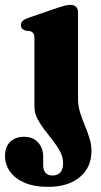

<svg xmlns="http://www.w3.org/2000/svg" viewBox="-52 -509 405 767"><path d="M259.7 -115.1Q259.7 -86.5 267.8 -60.2Q276 -34 286.5 -8.7Q297.1 16.6 305.2 42.2Q313.4 67.8 313.4 94.7Q313.4 159.7 266.8 198.6Q220.2 237.4 140.4 237.4Q83.4 237.4 45.1 220.5Q6.8 203.5 -12.5 175.7Q-31.9 147.8 -31.9 115.2Q-31.9 76.8 -10.9 57.1Q10.1 37.4 44.1 37.4Q79.1 37.4 99.8 59.6Q120.5 81.7 120.5 117.8V150.3Q120.5 171.3 130.1 181.7Q139.7 192.1 157.4 192.1Q178.1 192 189.1 179.7Q200.1 167.3 200.1 142.8Q200.1 119.4 188.4 97.2Q176.8 75 159.9 53.3Q143 31.5 125.9 9.5Q108.8 -12.6 97.2 -35.4Q85.5 -58.3 85.5 -82.4V-355.8Q85.5 -370.3 81.2 -376.1Q76.9 -381.9 68.7 -384.7L50.1 -386.7Q41 -389.9 36.2 -395.1Q31.4 -400.2 31.4 -409.2Q31.4 -426.8 58.7 -436.8L177.3 -477.6Q196 -483.8 207.2 -486.6Q218.5 -489.5 231.2 -489.5Q244.1 -489.5 251.9 -481.6Q259.7 -473.8 259.7 -461.1Z"/></svg>

Font: Fraunces
Style: Regular
Weight: 900
Version: Version 1.000;[b76b70a41]